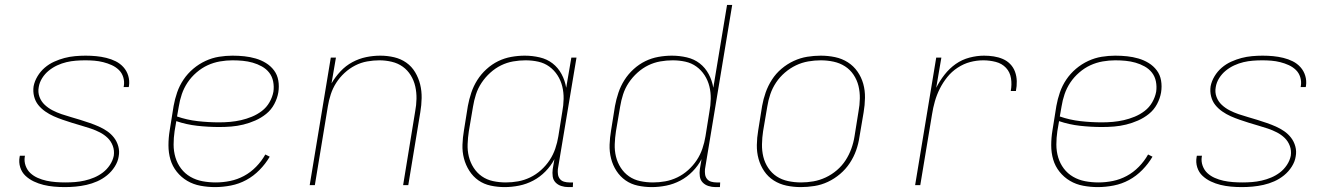

<svg xmlns="http://www.w3.org/2000/svg" viewBox="-20 -755 5440 783"><path d="M244 8Q222 8 200 6Q178 4 157.5 -1Q137 -6 118 -15Q99 -24 84 -38Q69 -52 62.5 -72.5Q56 -93 60 -115L61 -120H82L81 -116Q78 -97 84.5 -79Q91 -61 104 -49Q117 -37 134 -29.5Q151 -22 169.5 -18Q188 -14 207.5 -12.5Q227 -11 246 -11Q266 -11 285.5 -12.5Q305 -14 325 -18.5Q345 -23 364 -31Q383 -39 399.5 -51.5Q416 -64 428 -82Q440 -100 444 -120Q447 -141 440 -160Q433 -179 419 -192.5Q405 -206 387.5 -215Q370 -224 351 -230.5Q332 -237 312.5 -242.5Q293 -248 274 -254Q255 -260 236 -266.5Q217 -273 199 -281Q181 -289 164.5 -300.5Q148 -312 136 -327Q124 -342 119 -362Q114 -382 117 -403Q121 -424 133 -444Q145 -464 162.5 -479Q180 -494 201 -503.5Q222 -513 243 -518.5Q264 -524 286 -526Q308 -528 329 -528Q351 -528 372 -526Q393 -524 413.5 -519Q434 -514 452 -505Q470 -496 483.5 -481Q497 -466 503 -446Q509 -426 506 -405L505 -400H484L485 -404Q488 -423 482.5 -440.5Q477 -458 464.5 -470Q452 -482 435.5 -489.5Q419 -497 401 -501.5Q383 -506 365 -507.5Q347 -509 328 -509Q309 -509 289.5 -507.5Q270 -506 251 -501.5Q232 -497 213.5 -488.5Q195 -480 179 -467Q163 -454 152 -436.5Q141 -419 138 -400Q134 -379 141 -360Q148 -341 162.5 -327.5Q177 -314 194.5 -305Q212 -296 231 -289.5Q250 -283 269.5 -277.5Q289 -272 308 -266Q327 -260 346 -253.5Q365 -247 383 -239Q401 -231 417 -220Q433 -209 445 -193.5Q457 -178 462.5 -158Q468 -138 464 -117Q461 -96 448 -75.5Q435 -55 416.5 -40Q398 -25 376.5 -15.5Q355 -6 332.5 -1Q310 4 288 6Q266 8 244 8Z M857 8Q827 8 797.5 2.5Q768 -3 743.5 -17.5Q719 -32 701 -54.5Q683 -77 675 -104.5Q667 -132 667 -162.5Q667 -193 672 -223L688 -323Q693 -351 702.5 -378.5Q712 -406 728.5 -430.5Q745 -455 768 -474.5Q791 -494 818 -506.5Q845 -519 873 -523.5Q901 -528 928 -528Q953 -528 976.5 -525.5Q1000 -523 1022.5 -516.5Q1045 -510 1064.5 -498Q1084 -486 1097.5 -468Q1111 -450 1115 -426.5Q1119 -403 1115 -378Q1111 -354 1098.5 -330.5Q1086 -307 1065.5 -290.5Q1045 -274 1021 -263.5Q997 -253 972.5 -247Q948 -241 923.5 -239Q899 -237 874 -237Q829 -237 784.5 -242Q740 -247 699 -261L692 -220Q688 -193 688 -165.5Q688 -138 695.5 -113Q703 -88 718.5 -67.5Q734 -47 756.5 -34Q779 -21 805.5 -16Q832 -11 860 -11Q889 -11 918.5 -17Q948 -23 975 -37.5Q1002 -52 1024.5 -75Q1047 -98 1062 -125L1080 -116Q1063 -87 1038.5 -62Q1014 -37 984.5 -21Q955 -5 922 1.5Q889 8 857 8ZM874 -256Q896 -256 918.5 -258Q941 -260 963 -265Q985 -270 1007 -279Q1029 -288 1048 -302.5Q1067 -317 1079 -338Q1091 -359 1095 -381Q1098 -402 1094 -422.5Q1090 -443 1078 -458.5Q1066 -474 1048 -484Q1030 -494 1010.5 -499.5Q991 -505 970.5 -507Q950 -509 928 -509Q903 -509 877 -504.5Q851 -500 827 -489Q803 -478 781.5 -459.5Q760 -441 745 -418.5Q730 -396 721.5 -371Q713 -346 709 -320L702 -280Q742 -266 786 -261Q830 -256 874 -256Z M1243 0 1329 -520H1350L1332 -415Q1347 -441 1368.5 -464Q1390 -487 1417 -501.5Q1444 -516 1473 -522Q1502 -528 1531 -528Q1560 -528 1587.5 -521.5Q1615 -515 1637 -499.5Q1659 -484 1673 -460.5Q1687 -437 1693.5 -410.5Q1700 -384 1699.5 -355Q1699 -326 1694 -297L1645 0H1624L1673 -300Q1678 -326 1678.5 -352Q1679 -378 1673.5 -402.5Q1668 -427 1655 -448Q1642 -469 1622.5 -483Q1603 -497 1578 -503Q1553 -509 1527 -509Q1503 -509 1477.5 -504.5Q1452 -500 1428.5 -488Q1405 -476 1385 -457.5Q1365 -439 1351 -417Q1337 -395 1329 -370.5Q1321 -346 1317 -321L1264 0Z M2038 8Q2009 8 1981 2Q1953 -4 1931 -19.5Q1909 -35 1894 -58.5Q1879 -82 1872 -109Q1865 -136 1866 -165Q1867 -194 1872 -223L1888 -323Q1893 -350 1902 -377Q1911 -404 1926.5 -428.5Q1942 -453 1964 -473Q1986 -493 2011.5 -505.5Q2037 -518 2065 -523Q2093 -528 2120 -528Q2151 -528 2181 -521Q2211 -514 2233.5 -496.5Q2256 -479 2270 -453Q2284 -427 2289 -397L2310 -520H2331L2255 -65Q2254 -54 2255.5 -43.5Q2257 -33 2263.5 -25Q2270 -17 2280.5 -14Q2291 -11 2302 -11H2317L2316 8H2298Q2283 8 2269 3.5Q2255 -1 2245.5 -11Q2236 -21 2234 -35.5Q2232 -50 2234 -65L2241 -106Q2227 -79 2204.5 -56Q2182 -33 2154.5 -18.5Q2127 -4 2097 2Q2067 8 2038 8ZM2043 -11Q2068 -11 2093 -15.5Q2118 -20 2142 -31.5Q2166 -43 2186.5 -61.5Q2207 -80 2221.5 -102Q2236 -124 2244.5 -149Q2253 -174 2257 -199L2273 -299Q2278 -325 2278.5 -351.5Q2279 -378 2273 -402.5Q2267 -427 2253.5 -448Q2240 -469 2220 -483.5Q2200 -498 2175 -503.5Q2150 -509 2123 -509Q2098 -509 2072.5 -504.5Q2047 -500 2023.5 -488.5Q2000 -477 1979.5 -458.5Q1959 -440 1944 -417.5Q1929 -395 1921 -370Q1913 -345 1909 -320L1892 -220Q1888 -194 1887 -167.5Q1886 -141 1892 -116.5Q1898 -92 1911.5 -71Q1925 -50 1945 -36Q1965 -22 1990.5 -16.5Q2016 -11 2043 -11Z M2638 8Q2609 8 2581 2Q2553 -4 2531 -19.5Q2509 -35 2494 -58Q2479 -81 2472 -108.5Q2465 -136 2466 -165Q2467 -194 2472 -223L2488 -323Q2493 -350 2502 -377Q2511 -404 2526.5 -428.5Q2542 -453 2564 -473Q2586 -493 2611.5 -505.5Q2637 -518 2665 -523Q2693 -528 2720 -528Q2751 -528 2781 -521Q2811 -514 2833.5 -496.5Q2856 -479 2870 -453Q2884 -427 2889 -397L2945 -735H2966L2855 -65Q2854 -54 2855.5 -43.5Q2857 -33 2863.5 -25Q2870 -17 2880.5 -14Q2891 -11 2902 -11H2917L2916 8H2898Q2883 8 2869 3.5Q2855 -1 2845.5 -11Q2836 -21 2834 -35.5Q2832 -50 2834 -65L2841 -106Q2827 -79 2804.5 -56Q2782 -33 2754.5 -18.5Q2727 -4 2697 2Q2667 8 2638 8ZM2643 -11Q2668 -11 2693 -15.5Q2718 -20 2742 -31.5Q2766 -43 2786.5 -61.5Q2807 -80 2821.5 -102Q2836 -124 2844.5 -149Q2853 -174 2857 -199L2873 -299Q2878 -325 2878.5 -351.5Q2879 -378 2873 -402.5Q2867 -427 2853.5 -448Q2840 -469 2820 -483.5Q2800 -498 2775 -503.5Q2750 -509 2723 -509Q2698 -509 2672.5 -504.5Q2647 -500 2623.5 -488.5Q2600 -477 2579.5 -458.5Q2559 -440 2544 -417.5Q2529 -395 2521 -370Q2513 -345 2509 -320L2492 -220Q2488 -194 2487 -167.5Q2486 -141 2492 -116.5Q2498 -92 2511.5 -71Q2525 -50 2545 -36Q2565 -22 2590.5 -16.5Q2616 -11 2643 -11Z M3246 8Q3216 8 3187.5 2Q3159 -4 3135.5 -19Q3112 -34 3096.5 -57Q3081 -80 3073.5 -107Q3066 -134 3066.5 -164Q3067 -194 3072 -223L3088 -323Q3093 -351 3102.5 -378Q3112 -405 3128 -430Q3144 -455 3167 -474.5Q3190 -494 3217 -506.5Q3244 -519 3272 -523.5Q3300 -528 3327 -528Q3357 -528 3385.5 -522Q3414 -516 3437.5 -501Q3461 -486 3477 -463Q3493 -440 3500.5 -413Q3508 -386 3507.5 -356Q3507 -326 3502 -297L3485 -197Q3481 -169 3471.5 -142Q3462 -115 3445.5 -90Q3429 -65 3406 -45.5Q3383 -26 3356.5 -13.5Q3330 -1 3301.5 3.5Q3273 8 3246 8ZM3247 -11Q3272 -11 3297.5 -15.5Q3323 -20 3347.5 -31.5Q3372 -43 3393 -61Q3414 -79 3428.5 -101.5Q3443 -124 3452 -149Q3461 -174 3465 -200L3481 -300Q3486 -326 3486.5 -353Q3487 -380 3481 -404.5Q3475 -429 3461 -450Q3447 -471 3426 -484.5Q3405 -498 3379.5 -503.5Q3354 -509 3327 -509Q3302 -509 3276 -504.5Q3250 -500 3226 -488.5Q3202 -477 3181 -459Q3160 -441 3145 -418.5Q3130 -396 3121.5 -371Q3113 -346 3109 -320L3092 -220Q3088 -194 3087.5 -167Q3087 -140 3093 -115.5Q3099 -91 3113 -70Q3127 -49 3147.5 -35.5Q3168 -22 3194 -16.5Q3220 -11 3247 -11Z M3712 0 3798 -520H3819L3798 -397Q3812 -425 3832 -450.5Q3852 -476 3877.5 -494Q3903 -512 3933.5 -520Q3964 -528 3993 -528Q4013 -528 4032.5 -525Q4052 -522 4069.5 -514.5Q4087 -507 4100 -493.5Q4113 -480 4119.5 -462Q4126 -444 4126.5 -424Q4127 -404 4123 -384H4102Q4107 -410 4103 -435.5Q4099 -461 4082.5 -478.5Q4066 -496 4041 -502.5Q4016 -509 3990 -509Q3963 -509 3936.5 -502Q3910 -495 3885.5 -479Q3861 -463 3843 -440.5Q3825 -418 3812.5 -393Q3800 -368 3792.5 -341.5Q3785 -315 3781 -289L3733 0Z M4457 8Q4427 8 4397.5 2.5Q4368 -3 4343.5 -17.5Q4319 -32 4301 -54.5Q4283 -77 4275 -104.5Q4267 -132 4267 -162.5Q4267 -193 4272 -223L4288 -323Q4293 -351 4302.5 -378.5Q4312 -406 4328.5 -430.5Q4345 -455 4368 -474.5Q4391 -494 4418 -506.5Q4445 -519 4473 -523.5Q4501 -528 4528 -528Q4553 -528 4576.5 -525.5Q4600 -523 4622.5 -516.5Q4645 -510 4664.5 -498Q4684 -486 4697.5 -468Q4711 -450 4715 -426.5Q4719 -403 4715 -378Q4711 -354 4698.5 -330.5Q4686 -307 4665.5 -290.5Q4645 -274 4621 -263.5Q4597 -253 4572.5 -247Q4548 -241 4523.5 -239Q4499 -237 4474 -237Q4429 -237 4384.5 -242Q4340 -247 4299 -261L4292 -220Q4288 -193 4288 -165.5Q4288 -138 4295.5 -113Q4303 -88 4318.5 -67.5Q4334 -47 4356.5 -34Q4379 -21 4405.5 -16Q4432 -11 4460 -11Q4489 -11 4518.5 -17Q4548 -23 4575 -37.5Q4602 -52 4624.5 -75Q4647 -98 4662 -125L4680 -116Q4663 -87 4638.5 -62Q4614 -37 4584.5 -21Q4555 -5 4522 1.5Q4489 8 4457 8ZM4474 -256Q4496 -256 4518.5 -258Q4541 -260 4563 -265Q4585 -270 4607 -279Q4629 -288 4648 -302.5Q4667 -317 4679 -338Q4691 -359 4695 -381Q4698 -402 4694 -422.5Q4690 -443 4678 -458.5Q4666 -474 4648 -484Q4630 -494 4610.5 -499.5Q4591 -505 4570.5 -507Q4550 -509 4528 -509Q4503 -509 4477 -504.5Q4451 -500 4427 -489Q4403 -478 4381.5 -459.5Q4360 -441 4345 -418.5Q4330 -396 4321.5 -371Q4313 -346 4309 -320L4302 -280Q4342 -266 4386 -261Q4430 -256 4474 -256Z M5044 8Q5022 8 5000 6Q4978 4 4957.5 -1Q4937 -6 4918 -15Q4899 -24 4884 -38Q4869 -52 4862.5 -72.5Q4856 -93 4860 -115L4861 -120H4882L4881 -116Q4878 -97 4884.5 -79Q4891 -61 4904 -49Q4917 -37 4934 -29.5Q4951 -22 4969.5 -18Q4988 -14 5007.5 -12.5Q5027 -11 5046 -11Q5066 -11 5085.5 -12.5Q5105 -14 5125 -18.5Q5145 -23 5164 -31Q5183 -39 5199.5 -51.5Q5216 -64 5228 -82Q5240 -100 5244 -120Q5247 -141 5240 -160Q5233 -179 5219 -192.5Q5205 -206 5187.5 -215Q5170 -224 5151 -230.5Q5132 -237 5112.5 -242.5Q5093 -248 5074 -254Q5055 -260 5036 -266.5Q5017 -273 4999 -281Q4981 -289 4964.5 -300.5Q4948 -312 4936 -327Q4924 -342 4919 -362Q4914 -382 4917 -403Q4921 -424 4933 -444Q4945 -464 4962.5 -479Q4980 -494 5001 -503.5Q5022 -513 5043 -518.5Q5064 -524 5086 -526Q5108 -528 5129 -528Q5151 -528 5172 -526Q5193 -524 5213.5 -519Q5234 -514 5252 -505Q5270 -496 5283.5 -481Q5297 -466 5303 -446Q5309 -426 5306 -405L5305 -400H5284L5285 -404Q5288 -423 5282.5 -440.5Q5277 -458 5264.5 -470Q5252 -482 5235.5 -489.5Q5219 -497 5201 -501.5Q5183 -506 5165 -507.5Q5147 -509 5128 -509Q5109 -509 5089.5 -507.5Q5070 -506 5051 -501.5Q5032 -497 5013.5 -488.5Q4995 -480 4979 -467Q4963 -454 4952 -436.5Q4941 -419 4938 -400Q4934 -379 4941 -360Q4948 -341 4962.5 -327.5Q4977 -314 4994.5 -305Q5012 -296 5031 -289.5Q5050 -283 5069.5 -277.5Q5089 -272 5108 -266Q5127 -260 5146 -253.5Q5165 -247 5183 -239Q5201 -231 5217 -220Q5233 -209 5245 -193.5Q5257 -178 5262.5 -158Q5268 -138 5264 -117Q5261 -96 5248 -75.5Q5235 -55 5216.5 -40Q5198 -25 5176.5 -15.5Q5155 -6 5132.5 -1Q5110 4 5088 6Q5066 8 5044 8Z"/></svg>

Font: Iosevka Thin Extended
Style: Italic
Weight: 100
Width: 7
Italic angle: -9°
Monospace: yes
Designer: Belleve Invis
Foundry: Belleve Invis
Version: Version 32.5.0; ttfautohint (v1.8.4)